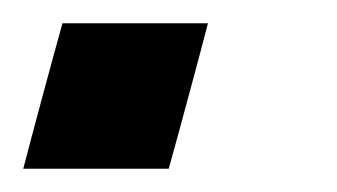

<svg xmlns="http://www.w3.org/2000/svg" viewBox="-20 -145 290 165"><path d="M0 0H125Q130.9 -21 142.1 -62.5Q153.3 -104 158.7 -125H33.7Q27.8 -104 16.6 -62.5Q5.4 -21 0 0Z"/></svg>

Font: Faithful 32x
Style: Oblique
Weight: 400
Foundry: Faithful Resource Pack
Version: Version 1.0; January 27, 2023